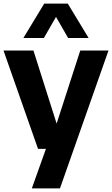

<svg xmlns="http://www.w3.org/2000/svg" viewBox="-20 -828 624 1068"><path d="M191.5 0 -0.5 -547H166L295 -140.5L426.5 -547H583.5L313.5 220H157L235.5 0ZM110 -616.5 226 -808H357L473 -616.5H359L291.5 -734L224 -616.5Z"/></svg>

Font: Encode Sans
Style: Bold
Weight: 700
Designer: Multiple Designers
Foundry: Impallari Type
Version: Version 3.002; ttfautohint (v1.8.3) -l 8 -r 50 -G 200 -x 14 